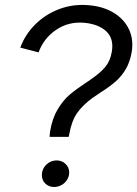

<svg xmlns="http://www.w3.org/2000/svg" viewBox="-20 -738 548 766"><path d="M180 -215Q189 -267 210.5 -302.5Q232 -338 257 -359.5Q282 -381 323 -408Q339 -418 346 -424Q380 -447 400 -471Q420 -495 426 -531Q435 -583 405 -612Q375 -641 318 -647Q254 -653 204 -619Q154 -585 134 -529L61 -548Q80 -600 120.5 -640.5Q161 -681 217 -702Q273 -723 336 -717Q393 -712 434.5 -686.5Q476 -661 495 -620Q514 -579 505 -528Q498 -490 482 -462.5Q466 -435 442.5 -414Q419 -393 381 -369L350 -348Q310 -319 288 -287.5Q266 -256 257 -206L254 -192H178Q178 -201 180 -215ZM147 -39Q147 -56 155.5 -69.5Q164 -83 177.5 -90.5Q191 -98 206 -98Q227 -98 241.5 -84Q256 -70 256 -50Q256 -34 247.5 -20.5Q239 -7 225 0.5Q211 8 196 8Q175 8 161 -5.5Q147 -19 147 -39Z"/></svg>

Font: Fixel Italic Variable Display Thin
Style: Italic
Weight: 100
Italic angle: -10°
Designer: AlfaBravo + MacPaw
Foundry: Kyrylo Tkachov, Marchela Mozhyna, Serhii Makarenko, Maria Weinstein, Zakhar Kryvoshyya
Version: Version 1.210;Glyphs 3.2 (3217)